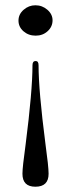

<svg xmlns="http://www.w3.org/2000/svg" viewBox="-20 -465 309 727"><path d="M114 242Q65 242 65 193Q65 168 77 82Q103 -121 103 -218Q103 -234 115 -234Q126 -234 126 -218Q126 -122 152 79Q164 166 164 193Q164 242 114 242ZM114 -445Q140 -445 159.5 -428Q179 -411 179 -388Q179 -364 160.5 -347Q142 -330 115 -330Q88 -330 69 -346.5Q50 -363 50 -387Q50 -411 69.5 -428Q89 -445 114 -445Z"/></svg>

Font: UnnaRegular
Style: Regular
Weight: 400
Designer: Jorge de Buen Unna
Foundry: Omnibus-Type
Version: Version 2.008;hotconv 1.0.109;makeotfexe 2.5.65596